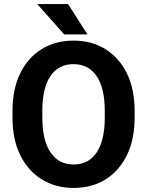

<svg xmlns="http://www.w3.org/2000/svg" viewBox="-20 -922 729 952"><path d="M647.5 -372.1V-338.4Q647.5 -230.5 609.1 -152.3Q570.8 -74.2 502.9 -32.2Q435.1 9.8 345.2 9.8Q256.3 9.8 187.7 -32.2Q119.1 -74.2 80.6 -152.3Q42 -230.5 42 -338.4V-372.1Q42 -480.5 80.3 -558.6Q118.7 -636.7 187 -678.7Q255.4 -720.7 344.2 -720.7Q434.1 -720.7 502.2 -678.7Q570.3 -636.7 608.9 -558.6Q647.5 -480.5 647.5 -372.1ZM499.5 -338.4V-373Q499.5 -485.4 459 -544.7Q418.5 -604 344.2 -604Q270 -604 230 -544.7Q189.9 -485.4 189.9 -373V-338.4Q189.9 -226.6 230.5 -166.5Q271 -106.4 345.2 -106.4Q419.4 -106.4 459.5 -166.5Q499.5 -226.6 499.5 -338.4ZM317.4 -901.9 413.6 -751.5H298.3L164.6 -901.9Z"/></svg>

Font: Vazirmatn RD UI FD
Style: Bold
Weight: 700
Designer: Saber Rastikerdar
Foundry: Saber Rastikerdar
Version: Version 33.003